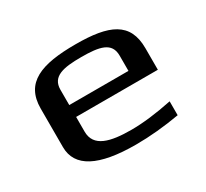

<svg xmlns="http://www.w3.org/2000/svg" viewBox="-109 -655 886 826"><g transform="rotate(-30 334.5 -242.0)"><path d="M343 -494C172 -494 75 -458 75 -329V-138C75 -39 168 10 353 10C423 10 496 3 571 -10V-79C493 -63 425 -55 368 -55C264 -55 189 -73 189 -149V-222H595V-329C595 -458 509 -494 343 -494ZM336 -434C427 -434 483 -423 483 -357V-281H189V-357C189 -423 248 -434 336 -434Z"/></g></svg>

Font: Gamestation Extended
Style: Regular
Weight: 400
Width: 7
Designer: Jonas Hecksher
Foundry: Jonas Hecksher, Playtypeª, e-types AS
Version: Version 1.003